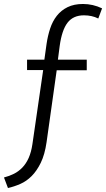

<svg xmlns="http://www.w3.org/2000/svg" viewBox="-44 -770 533 965"><path d="M190 -55Q181 7 161 48Q141 89 115 115Q89 141 58 154.5Q27 168 -4 175L-24 122Q3 115 26 103.5Q49 92 68 72.5Q87 53 100 24Q113 -5 119 -46L173 -418H92V-470H179L190 -549Q196 -590 208 -626.5Q220 -663 241.5 -690.5Q263 -718 295.5 -734Q328 -750 373 -750Q423 -750 469 -728L450 -677Q418 -693 378 -693Q324 -693 295.5 -656Q267 -619 256 -539L247 -470H392V-417H241Z"/></svg>

Font: Mukta Malar Light
Style: Regular
Weight: 300
Designer: Aadarsh Rajan, Girish Dalvi, Yashodeep Gholap
Foundry: Ek Type
Version: Version 2.538;PS 1.000;hotconv 16.6.51;makeotf.lib2.5.65220;